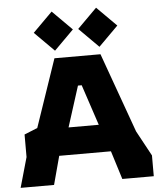

<svg xmlns="http://www.w3.org/2000/svg" viewBox="-62 -1022 894 1076"><g transform="rotate(-5 384.5 -484.5)"><path d="M10 0 58 -169V-296L132 -326L262 -707H521L682 -259L759 -117V0H582L532 -160H241L198 0ZM307 -314H477L401 -543H380ZM269 -749 159 -859 269 -969 379 -859ZM519 -749 409 -859 519 -969 629 -859Z"/></g></svg>

Font: Rowdies
Style: Regular
Weight: 400
Designer: Jaikishan Patel
Version: Version 1.000; ttfautohint (v1.8.3)